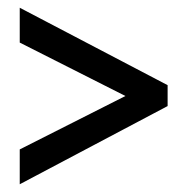

<svg xmlns="http://www.w3.org/2000/svg" viewBox="-20 -604 483 496"><path d="M31 -218V-128L413 -330V-384L31 -584V-494L304 -356Z"/></svg>

Font: Noto Sans Myanmar ExtraCondensed Medium
Style: Regular
Weight: 500
Width: 2
Designer: Monotype Design Team
Foundry: Monotype Imaging Inc.
Version: Version 2.107